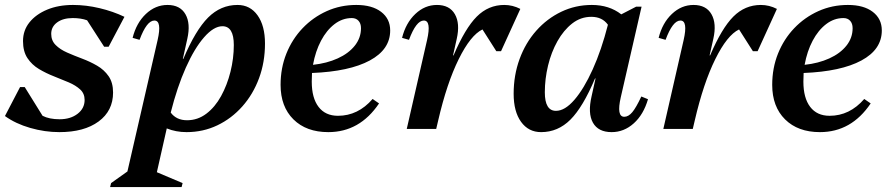

<svg xmlns="http://www.w3.org/2000/svg" viewBox="-33 -521 3609 776"><path d="M207 13Q148 13 89 -4Q30 -21 -13 -52L48 -169H67L139 -53Q166 -39 208 -39Q252 -39 280.5 -61Q309 -83 309 -117Q309 -143 291 -159.5Q273 -176 245 -188Q217 -200 185 -212.5Q153 -225 124.5 -242Q96 -259 78 -286Q60 -313 60 -355Q60 -398 86 -430.5Q112 -463 157.5 -482Q203 -501 262 -501Q315 -501 369.5 -488Q424 -475 470 -453L406 -332H388L319 -439Q294 -448 261 -448Q222 -448 198 -430.5Q174 -413 174 -384Q174 -357 192 -339Q210 -321 238.5 -308.5Q267 -296 299 -284Q331 -272 359.5 -255.5Q388 -239 406 -213Q424 -187 424 -147Q424 -73 365.5 -30Q307 13 207 13Z M721 13Q678 13 641 -2L601 175L705 219L701 235H412L416 219L482 172L604 -359Q622 -438 591 -438Q560 -438 531 -360L503 -368Q518 -428 556.5 -464.5Q595 -501 644 -501Q695 -501 716.5 -463.5Q738 -426 724 -364L706 -283H708Q757 -399 808 -450Q859 -501 927 -501Q978 -501 1008 -459Q1038 -417 1038 -345Q1038 -270 1014 -205Q990 -140 946.5 -91Q903 -42 845.5 -14.5Q788 13 721 13ZM866 -415Q831 -415 792 -370.5Q753 -326 718 -247.5Q683 -169 657 -66Q680 -35 723 -35Q766 -35 801 -61.5Q836 -88 860.5 -132.5Q885 -177 898.5 -231Q912 -285 912 -339Q912 -415 866 -415Z M1294 13Q1205 13 1153 -38.5Q1101 -90 1101 -178Q1101 -246 1124.5 -304.5Q1148 -363 1190 -407Q1232 -451 1287.5 -476Q1343 -501 1407 -501Q1471 -501 1507.5 -473Q1544 -445 1544 -398Q1544 -321 1461.5 -276.5Q1379 -232 1228 -226Q1227 -209 1227 -191Q1227 -125 1254.5 -89Q1282 -53 1333 -53Q1414 -53 1473 -121L1499 -103Q1421 13 1294 13ZM1389 -448Q1351 -448 1319 -423.5Q1287 -399 1264.5 -356.5Q1242 -314 1232 -259Q1288 -265 1332 -285Q1376 -305 1401 -336.5Q1426 -368 1426 -407Q1426 -426 1416 -437Q1406 -448 1389 -448Z M1611 0 1693 -359Q1711 -438 1680 -438Q1649 -438 1620 -360L1592 -368Q1607 -428 1645.5 -464.5Q1684 -501 1733 -501Q1784 -501 1805.5 -463.5Q1827 -426 1813 -364L1798 -297H1800Q1847 -407 1894 -454Q1941 -501 2005 -501Q2039 -501 2070 -485L1992 -314H1973L1917 -402Q1869 -379 1821 -282Q1773 -185 1738 -34L1730 0Z M2154 13Q2103 13 2073 -28.5Q2043 -70 2043 -142Q2043 -217 2067 -282.5Q2091 -348 2134.5 -397Q2178 -446 2235.5 -473.5Q2293 -501 2359 -501Q2429 -501 2478 -463L2538 -494H2560L2476 -128Q2458 -49 2490 -49Q2507 -49 2522.5 -67.5Q2538 -86 2559 -131L2586 -120Q2568 -58 2528.5 -22.5Q2489 13 2439 13Q2385 13 2363.5 -25Q2342 -63 2358 -132L2374 -204H2372Q2323 -88 2272.5 -37.5Q2222 13 2154 13ZM2169 -148Q2169 -73 2214 -73Q2250 -73 2288.5 -117.5Q2327 -162 2362.5 -240.5Q2398 -319 2424 -421Q2401 -453 2357 -453Q2314 -453 2279.5 -426Q2245 -399 2220 -354.5Q2195 -310 2182 -256Q2169 -202 2169 -148Z M2648 0 2730 -359Q2748 -438 2717 -438Q2686 -438 2657 -360L2629 -368Q2644 -428 2682.5 -464.5Q2721 -501 2770 -501Q2821 -501 2842.5 -463.5Q2864 -426 2850 -364L2835 -297H2837Q2884 -407 2931 -454Q2978 -501 3042 -501Q3076 -501 3107 -485L3029 -314H3010L2954 -402Q2906 -379 2858 -282Q2810 -185 2775 -34L2767 0Z M3281 13Q3192 13 3140 -38.5Q3088 -90 3088 -178Q3088 -246 3111.5 -304.5Q3135 -363 3177 -407Q3219 -451 3274.5 -476Q3330 -501 3394 -501Q3458 -501 3494.5 -473Q3531 -445 3531 -398Q3531 -321 3448.5 -276.5Q3366 -232 3215 -226Q3214 -209 3214 -191Q3214 -125 3241.5 -89Q3269 -53 3320 -53Q3401 -53 3460 -121L3486 -103Q3408 13 3281 13ZM3376 -448Q3338 -448 3306 -423.5Q3274 -399 3251.5 -356.5Q3229 -314 3219 -259Q3275 -265 3319 -285Q3363 -305 3388 -336.5Q3413 -368 3413 -407Q3413 -426 3403 -437Q3393 -448 3376 -448Z"/></svg>

Font: Platypi Medium
Style: Italic
Weight: 500
Italic angle: -13°
Designer: David Sargent
Foundry: Bolt Cutter Type
Version: Version 1.200; ttfautohint (v1.8.4.7-5d5b)